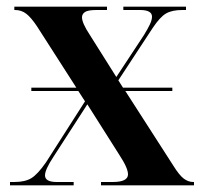

<svg xmlns="http://www.w3.org/2000/svg" viewBox="-20 -556 606 576"><path d="M10 0V-10H23Q55 -10 74 -21.5Q93 -33 118 -69L235 -252L215 -283H74V-293H209L91 -477Q73 -504 58.5 -515Q44 -526 25 -526H23V-536H301V-526H270Q244 -526 235 -520Q226 -514 226 -504Q226 -487 249 -452L329 -325L412 -451Q423 -469 429.5 -482.5Q436 -496 436 -506Q436 -526 400 -526H350V-536H538V-526H527Q496 -526 478 -515.5Q460 -505 438 -472L335 -315L349 -293H497V-283H356L500 -59Q518 -30 531.5 -20Q545 -10 560 -10H562V0H283V-10H318Q364 -10 364 -33Q364 -42 358 -56Q352 -70 337 -93L242 -243L140 -85Q115 -47 115 -30Q115 -10 150 -10H201V0Z"/></svg>

Font: Noto Serif Display Condensed
Style: Bold
Weight: 700
Width: 3
Designer: Monotype Design Team
Foundry: Monotype Imaging Inc.
Version: Version 2.009